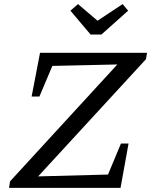

<svg xmlns="http://www.w3.org/2000/svg" viewBox="-20 -915 736 935"><path d="M691 -627 140 -28 128 -55 506 -65 569 -216H606L567 0H24L29 -32L578 -630L591 -602L235 -594L172 -445H134L175 -658H696ZM421 -747 323 -863 360 -895 455 -814 577 -895 604 -863 474 -747Z"/></svg>

Font: Piazzolla Thin Medium
Style: Italic
Weight: 500
Italic angle: -11.3°
Version: Version 2.005